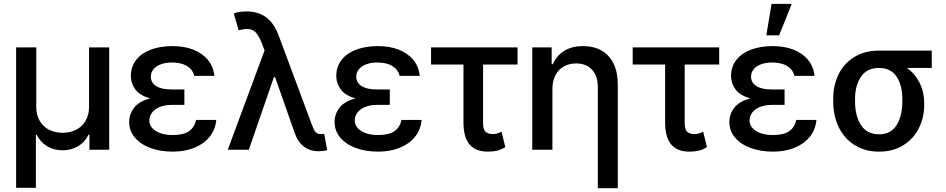

<svg xmlns="http://www.w3.org/2000/svg" viewBox="-20 -776 4900 995"><path d="M63.5 -530.3H168V-220.7Q168 -181.6 184.8 -151.4Q201.7 -121.1 232.7 -104.5Q263.7 -87.9 304.7 -87.9Q345.2 -87.9 376.2 -104.5Q407.2 -121.1 424.3 -151.4Q441.4 -181.6 441.4 -220.7V-530.3H545.9V0H443.4V-78.1H438.5Q419.9 -39.1 384.3 -18.1Q348.6 2.9 304.7 2.9Q260.3 2.9 224.9 -17.8Q189.5 -38.6 169.9 -78.1H166V197.3H63.5Z M758.3 -266.1Q705.1 -280.8 681.6 -312.3Q658.2 -343.8 658.2 -381.8Q658.2 -430.2 685.5 -465.3Q712.9 -500.5 761.7 -518.8Q810.5 -537.1 874 -537.1Q935.1 -537.1 982.2 -518.6Q1029.3 -500 1057.6 -465.3Q1085.9 -430.7 1090.8 -382.8H986.3Q979.5 -415 949.2 -433.6Q918.9 -452.1 871.1 -452.1Q837.9 -452.1 813 -442.6Q788.1 -433.1 774.9 -416.5Q761.7 -399.9 761.7 -378.9Q761.7 -347.7 789.1 -330.1Q816.4 -312.5 868.2 -312.5H935.5V-232.4H868.2Q835.4 -232.4 809.3 -222.2Q783.2 -211.9 768.6 -193.4Q753.9 -174.8 753.9 -151.4Q753.9 -129.9 768.8 -112.8Q783.7 -95.7 811.3 -85.9Q838.9 -76.2 875 -76.2Q929.2 -76.2 958.3 -95.2Q987.3 -114.3 996.1 -154.3H1100.6Q1096.2 -104 1066.2 -66.9Q1036.1 -29.8 986.6 -10Q937 9.8 875 9.8Q810.5 9.8 759.3 -9.3Q708 -28.3 678.7 -63.2Q649.4 -98.1 649.4 -143.6Q649.4 -184.6 675 -217.8Q700.7 -251 758.3 -266.1Z M1506.8 -87.9 1405.8 -376H1399.4L1269.5 0H1160.2L1351.1 -514.2L1335.9 -554.7Q1320.3 -593.3 1303.5 -609.6Q1286.6 -626 1259.8 -626Q1246.1 -626 1216.8 -619.1L1191.4 -706.1Q1202.1 -710.9 1220 -713.9Q1237.8 -716.8 1257.8 -716.8Q1378.4 -716.8 1423.8 -592.8L1597.7 -126Q1604 -109.9 1608.6 -101.1Q1613.3 -92.3 1621.3 -86.7Q1629.4 -81.1 1641.6 -81.1L1660.2 -82L1675.8 2Q1655.3 7.8 1630.9 7.8Q1586.9 7.8 1555.2 -16.1Q1523.4 -40 1506.8 -87.9Z M1822.8 -266.1Q1769.5 -280.8 1746.1 -312.3Q1722.7 -343.8 1722.7 -381.8Q1722.7 -430.2 1750 -465.3Q1777.3 -500.5 1826.2 -518.8Q1875 -537.1 1938.5 -537.1Q1999.5 -537.1 2046.6 -518.6Q2093.8 -500 2122.1 -465.3Q2150.4 -430.7 2155.3 -382.8H2050.8Q2043.9 -415 2013.7 -433.6Q1983.4 -452.1 1935.5 -452.1Q1902.3 -452.1 1877.4 -442.6Q1852.5 -433.1 1839.4 -416.5Q1826.2 -399.9 1826.2 -378.9Q1826.2 -347.7 1853.5 -330.1Q1880.9 -312.5 1932.6 -312.5H2000V-232.4H1932.6Q1899.9 -232.4 1873.8 -222.2Q1847.7 -211.9 1833 -193.4Q1818.4 -174.8 1818.4 -151.4Q1818.4 -129.9 1833.3 -112.8Q1848.1 -95.7 1875.7 -85.9Q1903.3 -76.2 1939.5 -76.2Q1993.7 -76.2 2022.7 -95.2Q2051.8 -114.3 2060.5 -154.3H2165Q2160.6 -104 2130.6 -66.9Q2100.6 -29.8 2051 -10Q2001.5 9.8 1939.5 9.8Q1875 9.8 1823.7 -9.3Q1772.5 -28.3 1743.2 -63.2Q1713.9 -98.1 1713.9 -143.6Q1713.9 -184.6 1739.5 -217.8Q1765.1 -251 1822.8 -266.1Z M2662.1 -441.4H2483.4V-139.6Q2483.4 -103.5 2497.3 -92.3Q2511.2 -81.1 2534.2 -81.1Q2546.4 -81.1 2556.9 -84.5Q2567.4 -87.9 2579.1 -93.8L2598.6 -13.7Q2576.7 0 2555.9 4.9Q2535.2 9.8 2507.8 9.8Q2445.3 9.8 2413.6 -27.1Q2381.8 -64 2381.8 -142.6V-441.4H2213.9V-530.3H2662.1Z M2842.8 0H2738.3V-530.3H2838.9V-443.4H2844.7Q2864.3 -487.8 2903.8 -512.5Q2943.4 -537.1 3001 -537.1Q3056.2 -537.1 3096.7 -514.4Q3137.2 -491.7 3159.4 -446.8Q3181.6 -401.9 3181.6 -336.9V199.2H3078.1V-324.2Q3078.1 -381.8 3048.3 -414.6Q3018.6 -447.3 2965.8 -447.3Q2930.2 -447.3 2902.1 -431.6Q2874 -416 2858.4 -386Q2842.8 -356 2842.8 -314.5Z M3707 -441.4H3528.3V-139.6Q3528.3 -103.5 3542.2 -92.3Q3556.2 -81.1 3579.1 -81.1Q3591.3 -81.1 3601.8 -84.5Q3612.3 -87.9 3624 -93.8L3643.6 -13.7Q3621.6 0 3600.8 4.9Q3580.1 9.8 3552.7 9.8Q3490.2 9.8 3458.5 -27.1Q3426.8 -64 3426.8 -142.6V-441.4H3258.8V-530.3H3707Z M3868.7 -266.1Q3815.4 -280.8 3792 -312.3Q3768.6 -343.8 3768.6 -381.8Q3768.6 -430.2 3795.9 -465.3Q3823.2 -500.5 3872.1 -518.8Q3920.9 -537.1 3984.4 -537.1Q4045.4 -537.1 4092.5 -518.6Q4139.6 -500 4168 -465.3Q4196.3 -430.7 4201.2 -382.8H4096.7Q4089.8 -415 4059.6 -433.6Q4029.3 -452.1 3981.4 -452.1Q3948.2 -452.1 3923.3 -442.6Q3898.4 -433.1 3885.3 -416.5Q3872.1 -399.9 3872.1 -378.9Q3872.1 -347.7 3899.4 -330.1Q3926.8 -312.5 3978.5 -312.5H4045.9V-232.4H3978.5Q3945.8 -232.4 3919.7 -222.2Q3893.6 -211.9 3878.9 -193.4Q3864.3 -174.8 3864.3 -151.4Q3864.3 -129.9 3879.2 -112.8Q3894 -95.7 3921.6 -85.9Q3949.2 -76.2 3985.4 -76.2Q4039.6 -76.2 4068.6 -95.2Q4097.7 -114.3 4106.4 -154.3H4210.9Q4206.5 -104 4176.5 -66.9Q4146.5 -29.8 4096.9 -10Q4047.4 9.8 3985.4 9.8Q3920.9 9.8 3869.6 -9.3Q3818.4 -28.3 3789.1 -63.2Q3759.8 -98.1 3759.8 -143.6Q3759.8 -184.6 3785.4 -217.8Q3811 -251 3868.7 -266.1ZM3978.5 -755.9H4083L4017.6 -592.8H3951.2Z M4535.2 -513.7H4808.6V-423.8H4680.7Q4722.2 -393.6 4745.8 -346.2Q4769.5 -298.8 4769.5 -242.2V-232.4Q4769.5 -167 4741.7 -111.6Q4713.9 -56.2 4660.9 -23.2Q4607.9 9.8 4536.1 9.8Q4462.9 9.8 4408.9 -24.2Q4355 -58.1 4326.4 -117.4Q4297.9 -176.8 4297.9 -251V-262.7Q4297.9 -334.5 4326.2 -391.6Q4354.5 -448.7 4408.2 -481.2Q4461.9 -513.7 4535.2 -513.7ZM4536.1 -80.1Q4597.2 -80.1 4626.7 -127.9Q4656.2 -175.8 4656.2 -251V-262.7Q4656.2 -333.5 4626.5 -378.7Q4596.7 -423.8 4535.2 -423.8Q4472.7 -423.8 4441.9 -378.4Q4411.1 -333 4411.1 -262.7V-251Q4411.1 -175.3 4441.9 -127.7Q4472.7 -80.1 4536.1 -80.1Z"/></svg>

Font: Pretendard JP Medium
Style: Regular
Weight: 500
Designer: Base glyphs from Inter by Rasmus Andersson; Hangeul glyphs from Noto Sans CJK(Source Han Sans) by Jang Soo-young and Kan
Foundry: Kil Hyung-jin
Version: Version 1.309